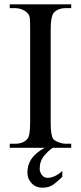

<svg xmlns="http://www.w3.org/2000/svg" viewBox="-20 -682 373 886"><path d="M186 0H24.9V-18.6H48.8Q88.9 -18.6 107.4 -42.5Q119.1 -56.6 119.1 -117.7V-545.4Q119.1 -579.6 117.9 -595.2Q116.7 -610.8 108.4 -619.6Q99.1 -631.3 82.5 -637.9Q65.9 -644.5 48.8 -644.5H24.9V-662.1H308.6V-644.5H284.7Q245.6 -644.5 226.1 -620.6Q220.7 -612.3 217.3 -593.8Q213.9 -575.2 213.9 -545.4V-117.7Q213.9 -85.4 216.8 -67.9Q219.7 -50.3 225.1 -41.5Q230 -33.7 248.8 -26.1Q267.6 -18.6 284.7 -18.6H308.6V0H223.6Q206.1 10.7 184.6 35.9Q163.1 61 163.1 97.2Q163.1 110.8 172.9 124.8Q182.6 138.7 199.7 138.7Q214.8 138.7 232.4 130.9Q250 123 267.6 106.9V133.8Q251 150.4 229.7 167.2Q208.5 184.1 176.3 184.1Q145 184.1 125.7 163.3Q106.4 142.6 106.4 114.3Q106.4 79.6 125 51.5Q143.6 23.4 186 0Z"/></svg>

Font: BabelStone Roman
Style: Regular
Weight: 400
Designer: Walt Agee, Victor Gaultney, Peter Martin, Debbi Hosken, Becca Hirsbrunner (SIL); Andrew West (BabelStone)
Foundry: BabelStone
Version: Version 16.000